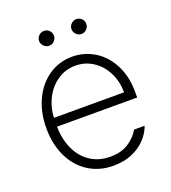

<svg xmlns="http://www.w3.org/2000/svg" viewBox="-130 -794 806 903"><g transform="rotate(-20 272.5 -343.0)"><path d="M46.9 -262.7Q46.9 -341.3 76.2 -404.1Q105.5 -466.8 157.7 -502.4Q210 -538.1 275.4 -538.1Q335.4 -538.1 386.2 -507.1Q437 -476.1 467.5 -417.5Q498 -358.9 498 -280.3V-252.9H96.7Q97.7 -189 120.8 -139.4Q144 -89.8 186.3 -62Q228.5 -34.2 285.2 -34.2Q341.3 -34.2 378.2 -59.1Q415 -84 432.6 -116.2H485.4Q473.6 -82 446.3 -53Q418.9 -23.9 377.7 -6.6Q336.4 10.7 285.2 10.7Q213.9 10.7 159.7 -24.2Q105.5 -59.1 76.2 -121.3Q46.9 -183.6 46.9 -262.7ZM448.2 -296.9Q448.2 -351.6 425.5 -396.5Q402.8 -441.4 363.3 -467.3Q323.7 -493.2 275.4 -493.2Q227.1 -493.2 187.5 -467.3Q147.9 -441.4 124 -396.5Q100.1 -351.6 97.2 -296.9ZM155.3 -660.2Q155.3 -675.3 166.5 -686.3Q177.7 -697.3 192.4 -697.3Q208.5 -697.3 219 -686.5Q229.5 -675.8 229.5 -660.2Q229.5 -645 218.8 -634Q208 -623 192.4 -623Q177.7 -623 166.5 -634.3Q155.3 -645.5 155.3 -660.2ZM317.4 -660.2Q317.4 -675.3 328.6 -686.3Q339.8 -697.3 354.5 -697.3Q370.1 -697.3 380.9 -686.5Q391.6 -675.8 391.6 -660.2Q391.6 -645.5 380.6 -634.3Q369.6 -623 354.5 -623Q339.8 -623 328.6 -634.3Q317.4 -645.5 317.4 -660.2Z"/></g></svg>

Font: Pretendard GOV ExtraLight
Style: Regular
Weight: 200
Designer: Base glyphs from Inter by Rasmus Andersson; Hangeul glyphs from Noto Sans CJK(Source Han Sans) by Jang Soo-young and Kan
Foundry: Kil Hyung-jin
Version: Version 1.309